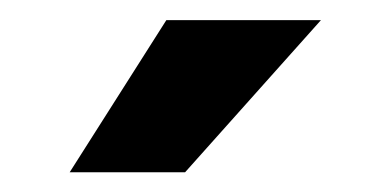

<svg xmlns="http://www.w3.org/2000/svg" viewBox="-20 -770 372 191"><path d="M145.5 -750H299.3L164.1 -598.6H49.3Z"/></svg>

Font: Vazir
Style: Bold
Weight: 700
Designer: Saber Rastikerdar
Foundry: Saber Rastikerdar
Version: Version 30.0.0